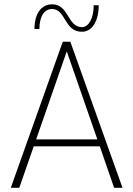

<svg xmlns="http://www.w3.org/2000/svg" viewBox="-20 -896 636 916"><path d="M31.5 0H72L141 -198H456L524.5 0H564.5L315.5 -697H279.5ZM144.5 -757.5H168C168 -817 191 -853 228 -853C295 -853 285.5 -744.5 370.5 -744.5C419 -744.5 451 -794.5 451 -871H427C427 -808.5 403 -766.5 371 -766.5C301.5 -766.5 308.5 -875.5 229.5 -875.5C177 -875.5 144.5 -831.5 144.5 -757.5ZM152.5 -231 298.5 -651 444.5 -231Z"/></svg>

Font: HK Grotesk ExtraLight
Style: Regular
Weight: 200
Designer: Alfredo Marco Pradil
Foundry: Hanken Design Co.
Version: Version 3.001;FEAKit 1.0